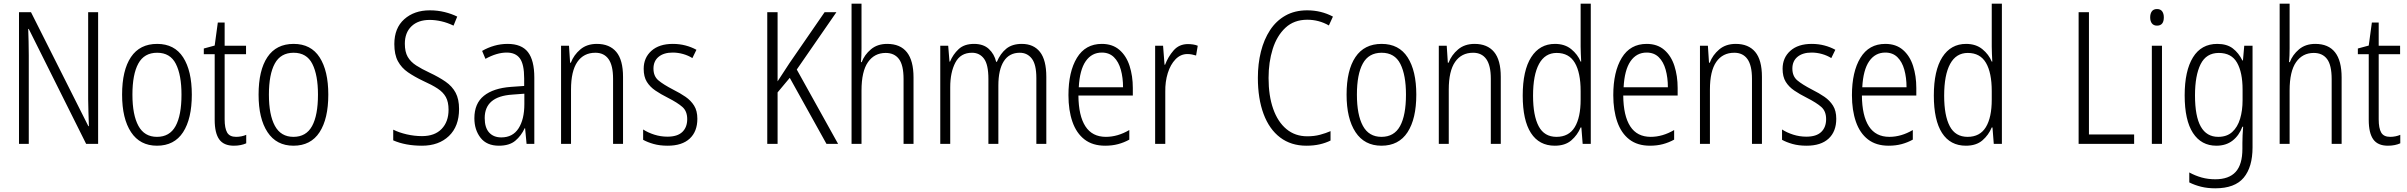

<svg xmlns="http://www.w3.org/2000/svg" viewBox="-20 -780 13053 1041"><path d="M512 0H447L136 -623H133Q134 -590 135 -555Q136 -520 136 -480V0H83V-714H148L459 -96H462Q461 -132 459.5 -172Q458 -212 458 -242V-714H512Z M1020 -267Q1020 -136 972.5 -63Q925 10 831 10Q739 10 690.5 -63.5Q642 -137 642 -267Q642 -399 690 -470.5Q738 -542 832 -542Q926 -542 973 -469Q1020 -396 1020 -267ZM698 -267Q698 -157 730.5 -97.5Q763 -38 831 -38Q900 -38 932 -96.5Q964 -155 964 -267Q964 -373 933.5 -433.5Q903 -494 832 -494Q762 -494 730 -435.5Q698 -377 698 -267Z M1260 -38Q1275 -38 1289.5 -41Q1304 -44 1315 -49V-3Q1302 3 1285 6.5Q1268 10 1248 10Q1193 10 1168.5 -24.5Q1144 -59 1144 -130V-486H1085V-517L1144 -533L1161 -658H1198V-532H1314V-486H1198V-133Q1198 -85 1211.5 -61.5Q1225 -38 1260 -38Z M1760 -267Q1760 -136 1712.5 -63Q1665 10 1571 10Q1479 10 1430.5 -63.5Q1382 -137 1382 -267Q1382 -399 1430 -470.5Q1478 -542 1572 -542Q1666 -542 1713 -469Q1760 -396 1760 -267ZM1438 -267Q1438 -157 1470.5 -97.5Q1503 -38 1571 -38Q1640 -38 1672 -96.5Q1704 -155 1704 -267Q1704 -373 1673.5 -433.5Q1643 -494 1572 -494Q1502 -494 1470 -435.5Q1438 -377 1438 -267Z M2469 -189Q2469 -95 2414 -42.5Q2359 10 2268 10Q2178 10 2112 -19V-77Q2144 -61 2185.5 -51.5Q2227 -42 2268 -42Q2337 -42 2374.5 -81Q2412 -120 2412 -185Q2412 -227 2397.5 -253.5Q2383 -280 2352.5 -300Q2322 -320 2273 -342Q2227 -364 2192 -388Q2157 -412 2137.5 -448Q2118 -484 2118 -541Q2118 -628 2172 -676Q2226 -724 2310 -724Q2353 -724 2391 -714.5Q2429 -705 2459 -690L2439 -641Q2406 -657 2373 -664.5Q2340 -672 2310 -672Q2247 -672 2211 -637.5Q2175 -603 2175 -543Q2175 -499 2190.5 -472Q2206 -445 2236 -425.5Q2266 -406 2309 -386Q2360 -362 2396 -337Q2432 -312 2450.5 -277Q2469 -242 2469 -189Z M2732 -542Q2808 -542 2842.5 -497.5Q2877 -453 2877 -359V0H2835L2827 -85H2825Q2806 -44 2774 -17Q2742 10 2685 10Q2619 10 2585.5 -33Q2552 -76 2552 -139Q2552 -219 2603.5 -260.5Q2655 -302 2751 -309L2822 -314V-355Q2822 -431 2799 -463Q2776 -495 2727 -495Q2674 -495 2612 -461L2594 -504Q2625 -522 2660 -532Q2695 -542 2732 -542ZM2757 -267Q2608 -257 2608 -140Q2608 -88 2632 -61.5Q2656 -35 2698 -35Q2760 -35 2791.5 -84Q2823 -133 2823 -216V-272Z M3216 -542Q3285 -542 3321.5 -498.5Q3358 -455 3358 -363V0H3304V-353Q3304 -425 3279.5 -459.5Q3255 -494 3208 -494Q3145 -494 3110.5 -444.5Q3076 -395 3076 -294V0H3022V-532H3065L3071 -440H3075Q3091 -482 3126.5 -512Q3162 -542 3216 -542Z M3761 -136Q3761 -67 3719.5 -28.5Q3678 10 3600 10Q3557 10 3523.5 0.5Q3490 -9 3467 -22V-78Q3493 -61 3527.5 -50Q3562 -39 3599 -39Q3653 -39 3679.5 -64.5Q3706 -90 3706 -134Q3706 -177 3680 -200Q3654 -223 3601 -250Q3563 -269 3533.5 -289Q3504 -309 3487 -336.5Q3470 -364 3470 -407Q3470 -467 3512 -504.5Q3554 -542 3628 -542Q3664 -542 3696.5 -533.5Q3729 -525 3756 -510L3734 -465Q3712 -479 3684 -487Q3656 -495 3627 -495Q3579 -495 3551 -472Q3523 -449 3523 -408Q3523 -367 3549.5 -344.5Q3576 -322 3630 -294Q3668 -275 3697 -255Q3726 -235 3743.5 -207Q3761 -179 3761 -136Z M4524 0H4461L4262 -358L4196 -279V0H4140V-714H4196V-339Q4206 -355 4222.5 -379.5Q4239 -404 4260 -437L4451 -714H4515L4300 -403Z M4651 -518Q4651 -477 4648 -443H4652Q4667 -483 4702 -512.5Q4737 -542 4790 -542Q4933 -542 4933 -360V0H4879V-351Q4879 -427 4854 -460Q4829 -493 4782 -493Q4721 -493 4686 -443Q4651 -393 4651 -289V0H4597V-760H4651Z M5520 -542Q5584 -542 5618.5 -498.5Q5653 -455 5653 -363V0H5599V-357Q5599 -430 5574.5 -462Q5550 -494 5509 -494Q5452 -494 5422.5 -448Q5393 -402 5393 -316V0H5339V-352Q5339 -430 5315 -462Q5291 -494 5250 -494Q5188 -494 5160 -441Q5132 -388 5132 -307V0H5078V-532H5121L5128 -446H5131Q5147 -485 5177.5 -513.5Q5208 -542 5261 -542Q5312 -542 5341.5 -514.5Q5371 -487 5381 -445H5385Q5404 -490 5436 -516Q5468 -542 5520 -542Z M5954 -542Q6012 -542 6049.5 -509.5Q6087 -477 6104.5 -422.5Q6122 -368 6122 -303V-262H5827Q5828 -152 5865 -95Q5902 -38 5976 -38Q6040 -38 6103 -75V-23Q6074 -7 6042 1.5Q6010 10 5972 10Q5904 10 5860 -24Q5816 -58 5794.5 -120Q5773 -182 5773 -264Q5773 -391 5819 -466.5Q5865 -542 5954 -542ZM5954 -495Q5899 -495 5866.5 -448Q5834 -401 5829 -307H6069Q6069 -359 6057 -402Q6045 -445 6019.5 -470Q5994 -495 5954 -495Z M6421 -541Q6434 -541 6448 -539Q6462 -537 6474 -532L6465 -479Q6455 -482 6443 -484.5Q6431 -487 6418 -487Q6381 -487 6353.5 -458.5Q6326 -430 6311.5 -383.5Q6297 -337 6298 -282V0H6243V-532H6286L6294 -429H6297Q6313 -472 6343 -506.5Q6373 -541 6421 -541Z M7068 -673Q6996 -673 6949.5 -629.5Q6903 -586 6880.5 -514.5Q6858 -443 6858 -357Q6858 -261 6883 -190Q6908 -119 6955 -80Q7002 -41 7068 -41Q7106 -41 7137.5 -49.5Q7169 -58 7194 -69V-18Q7168 -5 7135.5 2.5Q7103 10 7063 10Q6980 10 6921 -34.5Q6862 -79 6831 -162Q6800 -245 6800 -358Q6800 -434 6816.5 -500Q6833 -566 6866 -616.5Q6899 -667 6949.5 -695.5Q7000 -724 7067 -724Q7143 -724 7207 -690L7185 -642Q7131 -673 7068 -673Z M7659 -267Q7659 -136 7611.5 -63Q7564 10 7470 10Q7378 10 7329.5 -63.5Q7281 -137 7281 -267Q7281 -399 7329 -470.5Q7377 -542 7471 -542Q7565 -542 7612 -469Q7659 -396 7659 -267ZM7337 -267Q7337 -157 7369.5 -97.5Q7402 -38 7470 -38Q7539 -38 7571 -96.5Q7603 -155 7603 -267Q7603 -373 7572.5 -433.5Q7542 -494 7471 -494Q7401 -494 7369 -435.5Q7337 -377 7337 -267Z M7975 -542Q8044 -542 8080.5 -498.5Q8117 -455 8117 -363V0H8063V-353Q8063 -425 8038.5 -459.5Q8014 -494 7967 -494Q7904 -494 7869.5 -444.5Q7835 -395 7835 -294V0H7781V-532H7824L7830 -440H7834Q7850 -482 7885.5 -512Q7921 -542 7975 -542Z M8410 10Q8325 10 8280.5 -59Q8236 -128 8236 -262Q8236 -398 8282 -470Q8328 -542 8411 -542Q8464 -542 8499 -513.5Q8534 -485 8550 -446H8553Q8552 -468 8551 -488.5Q8550 -509 8550 -527V-760H8605V0H8561L8554 -89H8550Q8533 -48 8499.5 -19Q8466 10 8410 10ZM8419 -38Q8486 -38 8518 -90.5Q8550 -143 8550 -240V-286Q8550 -386 8518.5 -439.5Q8487 -493 8420 -493Q8357 -493 8324.5 -433.5Q8292 -374 8292 -261Q8292 -153 8322.5 -95.5Q8353 -38 8419 -38Z M8908 -542Q8966 -542 9003.5 -509.5Q9041 -477 9058.5 -422.5Q9076 -368 9076 -303V-262H8781Q8782 -152 8819 -95Q8856 -38 8930 -38Q8994 -38 9057 -75V-23Q9028 -7 8996 1.5Q8964 10 8926 10Q8858 10 8814 -24Q8770 -58 8748.5 -120Q8727 -182 8727 -264Q8727 -391 8773 -466.5Q8819 -542 8908 -542ZM8908 -495Q8853 -495 8820.5 -448Q8788 -401 8783 -307H9023Q9023 -359 9011 -402Q8999 -445 8973.5 -470Q8948 -495 8908 -495Z M9391 -542Q9460 -542 9496.5 -498.5Q9533 -455 9533 -363V0H9479V-353Q9479 -425 9454.5 -459.5Q9430 -494 9383 -494Q9320 -494 9285.5 -444.5Q9251 -395 9251 -294V0H9197V-532H9240L9246 -440H9250Q9266 -482 9301.5 -512Q9337 -542 9391 -542Z M9936 -136Q9936 -67 9894.5 -28.5Q9853 10 9775 10Q9732 10 9698.5 0.5Q9665 -9 9642 -22V-78Q9668 -61 9702.5 -50Q9737 -39 9774 -39Q9828 -39 9854.5 -64.5Q9881 -90 9881 -134Q9881 -177 9855 -200Q9829 -223 9776 -250Q9738 -269 9708.5 -289Q9679 -309 9662 -336.5Q9645 -364 9645 -407Q9645 -467 9687 -504.5Q9729 -542 9803 -542Q9839 -542 9871.5 -533.5Q9904 -525 9931 -510L9909 -465Q9887 -479 9859 -487Q9831 -495 9802 -495Q9754 -495 9726 -472Q9698 -449 9698 -408Q9698 -367 9724.5 -344.5Q9751 -322 9805 -294Q9843 -275 9872 -255Q9901 -235 9918.5 -207Q9936 -179 9936 -136Z M10202 -542Q10260 -542 10297.5 -509.5Q10335 -477 10352.5 -422.5Q10370 -368 10370 -303V-262H10075Q10076 -152 10113 -95Q10150 -38 10224 -38Q10288 -38 10351 -75V-23Q10322 -7 10290 1.5Q10258 10 10220 10Q10152 10 10108 -24Q10064 -58 10042.5 -120Q10021 -182 10021 -264Q10021 -391 10067 -466.5Q10113 -542 10202 -542ZM10202 -495Q10147 -495 10114.5 -448Q10082 -401 10077 -307H10317Q10317 -359 10305 -402Q10293 -445 10267.5 -470Q10242 -495 10202 -495Z M10639 10Q10554 10 10509.5 -59Q10465 -128 10465 -262Q10465 -398 10511 -470Q10557 -542 10640 -542Q10693 -542 10728 -513.5Q10763 -485 10779 -446H10782Q10781 -468 10780 -488.5Q10779 -509 10779 -527V-760H10834V0H10790L10783 -89H10779Q10762 -48 10728.5 -19Q10695 10 10639 10ZM10648 -38Q10715 -38 10747 -90.5Q10779 -143 10779 -240V-286Q10779 -386 10747.5 -439.5Q10716 -493 10649 -493Q10586 -493 10553.5 -433.5Q10521 -374 10521 -261Q10521 -153 10551.5 -95.5Q10582 -38 10648 -38Z M11250 0V-714H11306V-51H11551V0Z M11675 -731Q11694 -731 11703 -718.5Q11712 -706 11712 -686Q11712 -641 11675 -641Q11657 -641 11647.5 -653Q11638 -665 11638 -686Q11638 -706 11647 -718.5Q11656 -731 11675 -731ZM11702 -532V0H11647V-532Z M12002 -542Q12054 -542 12086 -517.5Q12118 -493 12138 -452H12141L12148 -532H12193V19Q12193 126 12145 183.5Q12097 241 11991 241Q11949 241 11914.5 232.5Q11880 224 11850 209V155Q11883 173 11917.5 182.5Q11952 192 11991 192Q12065 192 12101.5 152Q12138 112 12138 27V-4Q12138 -24 12139 -46Q12140 -68 12142 -93H12138Q12120 -45 12084.5 -17.5Q12049 10 11997 10Q11915 10 11870 -59Q11825 -128 11825 -263Q11825 -396 11870 -469Q11915 -542 12002 -542ZM12010 -493Q11942 -493 11911.5 -432Q11881 -371 11881 -263Q11881 -149 11912.5 -93.5Q11944 -38 12007 -38Q12054 -38 12083 -64.5Q12112 -91 12125.5 -136Q12139 -181 12139 -237V-294Q12139 -387 12109 -440Q12079 -493 12010 -493Z M12394 -518Q12394 -477 12391 -443H12395Q12410 -483 12445 -512.5Q12480 -542 12533 -542Q12676 -542 12676 -360V0H12622V-351Q12622 -427 12597 -460Q12572 -493 12525 -493Q12464 -493 12429 -443Q12394 -393 12394 -289V0H12340V-760H12394Z M12939 -38Q12954 -38 12968.5 -41Q12983 -44 12994 -49V-3Q12981 3 12964 6.5Q12947 10 12927 10Q12872 10 12847.5 -24.5Q12823 -59 12823 -130V-486H12764V-517L12823 -533L12840 -658H12877V-532H12993V-486H12877V-133Q12877 -85 12890.5 -61.5Q12904 -38 12939 -38Z"/></svg>

Font: Noto Sans Khmer Condensed Light
Style: Regular
Weight: 300
Width: 3
Designer: Danh Hong and the Monotype Design Team
Foundry: Monotype Imaging Inc.
Version: Version 2.004; ttfautohint (v1.8.4.7-5d5b)